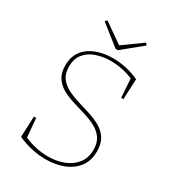

<svg xmlns="http://www.w3.org/2000/svg" viewBox="-207 -990 1012 1114"><g transform="rotate(30 299.0 -433.0)"><path d="M122 -528Q122 -482 143 -453.5Q164 -425 198.5 -407.5Q233 -390 274.5 -377.5Q316 -365 357 -352Q398 -339 432.5 -319.5Q467 -300 488 -267.5Q509 -235 509 -183Q509 -119 476.5 -77Q444 -35 390.5 -14.5Q337 6 273 6Q227 6 179 -4.5Q131 -15 85 -36L91 -175H106L118 -41L113 -51Q153 -33 194.5 -24Q236 -15 276 -15Q333 -15 381 -33.5Q429 -52 458 -89Q487 -126 487 -181Q487 -228 466 -257.5Q445 -287 410.5 -305Q376 -323 335 -335.5Q294 -348 252.5 -360.5Q211 -373 176.5 -392Q142 -411 121 -442.5Q100 -474 100 -524Q100 -582 129 -620.5Q158 -659 208 -678.5Q258 -698 320 -698Q363 -698 408 -688.5Q453 -679 496 -659L490 -522H475L466 -653L474 -644Q440 -660 399 -669Q358 -678 317 -678Q267 -678 222 -663Q177 -648 149.5 -615Q122 -582 122 -528ZM440 -872 451 -859 320 -752H305L170 -859L181 -872L317 -777H308Z"/></g></svg>

Font: Bitter Thin Thin
Style: Regular
Weight: 250
Version: Version 2.002